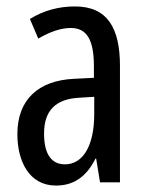

<svg xmlns="http://www.w3.org/2000/svg" viewBox="-20 -660 456 597"><path d="M213 -640C162 -640 115 -627 73 -601L99 -540C137 -562 170 -573 200 -573C251 -573 272 -535 272 -453V-418L211 -415C98 -410 34 -349 34 -243C34 -158 71 -83 154 -83C210 -83 249 -111 277 -167H279L291 -93H353V-455C353 -573 314 -640 213 -640ZM225 -356 273 -359V-305C273 -207 238 -149 182 -149C141 -149 117 -179 117 -245C117 -315 152 -352 225 -356Z"/></svg>

Font: Noto Sans Kannada UI ExtraCondensed
Style: Regular
Weight: 400
Width: 2
Designer: Jelle Bosma - Monotype Design Team
Foundry: Monotype Imaging Inc.
Version: Version 2.005